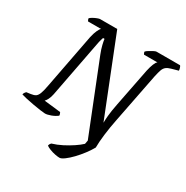

<svg xmlns="http://www.w3.org/2000/svg" viewBox="-211 -870 1196 1236"><g transform="rotate(30 387.0 -252.0)"><path d="M399 200Q386 200 365.5 196Q345 192 325.5 184.5Q306 177 296 169Q298 160 301.5 154.5Q305 149 308 147Q345 136 381 117.5Q417 99 447.5 78.5Q478 58 497 40L502 13L295 -507Q282 -540 275.5 -567.5Q269 -595 268 -608H257Q256 -605 251.5 -590.5Q247 -576 242 -548L163 -136Q158 -111 149 -94Q140 -77 133 -71L256 -57Q258 -53 260.5 -47Q263 -41 263 -34Q244 -19 218 -9.5Q192 0 176 0Q167 0 141.5 -3.5Q116 -7 85 -12.5Q54 -18 27.5 -24Q1 -30 -11 -34Q-10 -42 -5 -49Q0 -56 4 -59L34 -63Q56 -66 68 -73.5Q80 -81 88.5 -102.5Q97 -124 105 -169L182 -571Q190 -606 200 -627Q210 -648 217 -652H120Q118 -655 115.5 -660.5Q113 -666 113 -672Q120 -679 133.5 -686.5Q147 -694 160.5 -699Q174 -704 179 -704H307L532 -137Q532 -157 535 -191Q538 -225 550 -286L605 -566Q612 -598 621 -620Q630 -642 639 -647H539Q538 -649 535 -654Q532 -659 532 -666Q538 -673 552 -681.5Q566 -690 579.5 -697Q593 -704 599 -704H774Q778 -700 781.5 -689.5Q785 -679 785 -670L735 -656Q713 -650 700.5 -640Q688 -630 681.5 -611.5Q675 -593 668 -561L596 -194Q583 -130 576 -72Q569 -14 569 26Q554 53 531 83.5Q508 114 482.5 140.5Q457 167 434.5 183.5Q412 200 399 200Z"/></g></svg>

Font: Texturina 72pt 72pt Medium
Style: Italic
Weight: 500
Italic angle: -11°
Designer: Guillermo Torres Carreño
Foundry: Omnibus-Type
Version: Version 1.002; ttfautohint (v1.8.3)